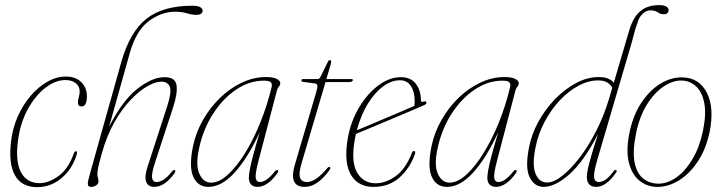

<svg xmlns="http://www.w3.org/2000/svg" viewBox="-20 -742 2894 770"><path d="M241.5 -421Q203 -421 162.8 -390.5Q122.5 -360 92 -305Q61.5 -250 52 -177.5Q41 -93.5 64.5 -50.5Q88 -7.5 138.5 -7.5Q174.5 -7.5 214 -35.5Q253.5 -63.5 276 -126.5Q279.5 -135.5 284 -135.5Q292.5 -135.5 287 -120.5Q269.5 -63.5 226.5 -27.5Q183.5 8.5 129.5 8.5Q66.5 8.5 40 -38.8Q13.5 -86 24.5 -176Q30.5 -228 51.2 -274.8Q72 -321.5 102.8 -357.5Q133.5 -393.5 170 -414.2Q206.5 -435 244.5 -435Q283.5 -435 306 -412.5Q328.5 -390 328.5 -356Q328.5 -315 307 -315Q292.5 -315 292.5 -331.5Q292.5 -341 296 -352.2Q299.5 -363.5 299.5 -375.5Q299.5 -395.5 284 -408.2Q268.5 -421 241.5 -421Z M389.5 -130.5Q377 -86.5 373.8 -70.5Q370.5 -54.5 370.5 -44Q370.5 -35 372.8 -28.8Q375 -22.5 375 -15.5Q375 -5 366 1.2Q357 7.5 345.5 7.5Q333 7.5 332.2 -3.2Q331.5 -14 341.5 -48L466 -491.5Q500.5 -614 567 -666.5Q633.5 -719 750.5 -719Q774.5 -719 783.5 -713Q792.5 -707 792.5 -699.5Q792.5 -682.5 766 -682.5Q749.5 -682.5 729.2 -688.8Q709 -695 682.5 -695Q627 -695 576.2 -657Q525.5 -619 500 -527.5L417.5 -233.5Q471.5 -339.5 531 -386Q590.5 -432.5 640 -432.5Q683.5 -432.5 688 -399.8Q692.5 -367 674 -310.5L601 -88Q587 -44.5 590 -28.2Q593 -12 608.5 -12Q619.5 -12 634.5 -20.5Q649.5 -29 670 -54.5Q677 -63 681.5 -59.5Q686 -56 680 -47.5Q640.5 7.5 598.5 7.5Q574.5 7.5 566.5 -12Q558.5 -31.5 571 -71L651 -317.5Q669 -373.5 661 -394Q653 -414.5 627 -414.5Q602.5 -414.5 569.8 -395.5Q537 -376.5 502.5 -340Q468 -303.5 438.2 -250.8Q408.5 -198 389.5 -130.5Z M1016.5 -96.5Q1003 -45 1005.5 -28.5Q1008 -12 1023 -12Q1034 -12 1047.8 -20.8Q1061.5 -29.5 1082 -54Q1088 -62.5 1094 -59.5Q1098 -56 1092.5 -47.5Q1053 7.5 1012.5 7.5Q997 7.5 987.5 -1.5Q978 -10.5 978 -29Q978 -40.5 981.8 -61.2Q985.5 -82 995 -118.2Q1004.5 -154.5 1022 -212.5Q974 -108.5 921.5 -50.5Q869 7.5 816 7.5Q774 7.5 755.5 -32.2Q737 -72 754 -155.5Q765.5 -211 794.2 -261.2Q823 -311.5 863 -350Q903 -388.5 950.2 -410.8Q997.5 -433 1046.5 -433Q1075 -433 1089.5 -425.8Q1104 -418.5 1104 -408.5Q1104 -401 1098.5 -394.5Q1093 -388 1091 -380.5ZM778.5 -147.5Q763.5 -79.5 779.8 -44.5Q796 -9.5 826.5 -9.5Q858.5 -9.5 893.8 -41.5Q929 -73.5 962.8 -128Q996.5 -182.5 1024.2 -251.2Q1052 -320 1069.5 -393.5Q1072 -406.5 1065.5 -412.5Q1059 -418.5 1038 -418.5Q981 -418.5 928.2 -383.5Q875.5 -348.5 835.5 -287.2Q795.5 -226 778.5 -147.5Z M1242.5 -407.5 1196.5 -413.5Q1188.5 -414.5 1188.5 -419.5Q1188.5 -425 1197 -425H1251.5Q1261 -425 1264 -431.5L1294.5 -493Q1298 -501 1302.5 -501Q1308 -501 1308 -494.5Q1308 -490 1304.5 -478L1289 -425H1389.5Q1395 -425 1395 -421Q1395 -413 1379.5 -413H1285.5L1189.5 -87.5Q1177 -45.5 1183.5 -28.8Q1190 -12 1211.5 -12Q1245.5 -12 1291 -66Q1298.5 -75 1303 -72Q1307.5 -69 1301 -59.5Q1278.5 -28 1253.5 -10.2Q1228.5 7.5 1202 7.5Q1136.5 7.5 1162.5 -81.5L1248 -372Q1254 -391.5 1252.8 -398.8Q1251.5 -406 1242.5 -407.5Z M1643 -121.5Q1623 -66.5 1581.5 -29.5Q1540 7.5 1477.5 7.5Q1417.5 7.5 1389 -38.2Q1360.5 -84 1372 -169Q1381.5 -242.5 1415 -302.2Q1448.5 -362 1494.5 -397.2Q1540.5 -432.5 1588 -432.5Q1627.5 -432.5 1647.8 -405.8Q1668 -379 1668 -340.5Q1668 -330.5 1678.5 -334.5Q1687 -337.5 1690 -332Q1692.5 -326 1682.5 -321Q1665 -313 1628.2 -297.5Q1591.5 -282 1548.2 -263.8Q1505 -245.5 1466.5 -229.5Q1428 -213.5 1407.5 -205Q1403 -185 1400 -164Q1389 -86 1414.2 -46.5Q1439.5 -7 1486.5 -7Q1527 -7 1566.8 -35.5Q1606.5 -64 1631.5 -128Q1635 -136.5 1640 -136.5Q1648.5 -136.5 1643 -121.5ZM1584.5 -420Q1550.5 -420.5 1516.8 -395.8Q1483 -371 1455.2 -326Q1427.5 -281 1411 -219.5Q1430.5 -227.5 1461.2 -240.5Q1492 -253.5 1526.2 -268Q1560.5 -282.5 1591.2 -295.5Q1622 -308.5 1642 -317.5Q1643 -324.5 1643 -338Q1643 -374 1627.5 -397.2Q1612 -420.5 1584.5 -420Z M1973 -96.5Q1959.5 -45 1962 -28.5Q1964.5 -12 1979.5 -12Q1990.5 -12 2004.2 -20.8Q2018 -29.5 2038.5 -54Q2044.5 -62.5 2050.5 -59.5Q2054.5 -56 2049 -47.5Q2009.5 7.5 1969 7.5Q1953.5 7.5 1944 -1.5Q1934.5 -10.5 1934.5 -29Q1934.5 -40.5 1938.2 -61.2Q1942 -82 1951.5 -118.2Q1961 -154.5 1978.5 -212.5Q1930.5 -108.5 1878 -50.5Q1825.5 7.5 1772.5 7.5Q1730.5 7.5 1712 -32.2Q1693.5 -72 1710.5 -155.5Q1722 -211 1750.8 -261.2Q1779.5 -311.5 1819.5 -350Q1859.5 -388.5 1906.8 -410.8Q1954 -433 2003 -433Q2031.5 -433 2046 -425.8Q2060.5 -418.5 2060.5 -408.5Q2060.5 -401 2055 -394.5Q2049.5 -388 2047.5 -380.5ZM1735 -147.5Q1720 -79.5 1736.2 -44.5Q1752.5 -9.5 1783 -9.5Q1815 -9.5 1850.2 -41.5Q1885.5 -73.5 1919.2 -128Q1953 -182.5 1980.8 -251.2Q2008.5 -320 2026 -393.5Q2028.5 -406.5 2022 -412.5Q2015.5 -418.5 1994.5 -418.5Q1937.5 -418.5 1884.8 -383.5Q1832 -348.5 1792 -287.2Q1752 -226 1735 -147.5Z M2450.5 -49.5Q2411 7.5 2371 7.5Q2333.5 7.5 2333.5 -33Q2333.5 -44 2337.2 -62.5Q2341 -81 2350.5 -114.5Q2360 -148 2378.5 -205Q2322 -95.5 2264.5 -44Q2207 7.5 2160.5 7.5Q2124 7.5 2104.8 -29.8Q2085.5 -67 2101 -148Q2111 -202.5 2139 -253.5Q2167 -304.5 2206.2 -344.8Q2245.5 -385 2290.5 -409Q2335.5 -433 2380.5 -433Q2405 -433 2419.5 -426.5Q2434 -420 2441.5 -410L2503 -618.5Q2518 -671 2546.8 -696.2Q2575.5 -721.5 2624 -721.5Q2642.5 -721.5 2652 -715.8Q2661.5 -710 2661.5 -701.5Q2661.5 -695 2657.2 -690Q2653 -685 2643 -685Q2628 -685 2617.5 -692.8Q2607 -700.5 2588.5 -700.5Q2571.5 -700.5 2556.5 -686Q2541.5 -671.5 2535.5 -647Q2528 -627.5 2524 -610.8Q2520 -594 2513.5 -571.5L2375.5 -101.5Q2361 -52 2362.5 -32Q2364 -12 2382 -12Q2393 -12 2407 -20.5Q2421 -29 2441 -55.5Q2446 -63 2451.5 -59.5Q2455.5 -56.5 2450.5 -49.5ZM2127 -147.5Q2113.5 -79.5 2128 -44.8Q2142.5 -10 2174.5 -10Q2200.5 -10 2234.5 -36.5Q2268.5 -63 2304.2 -109.5Q2340 -156 2371.2 -217.2Q2402.5 -278.5 2423 -347.5L2435.5 -390Q2428.5 -403 2415.2 -411.2Q2402 -419.5 2378.5 -419.5Q2339.5 -419.5 2299.5 -398Q2259.5 -376.5 2224.2 -338.8Q2189 -301 2163.2 -251.8Q2137.5 -202.5 2127 -147.5Z M2719 -431.5Q2785 -429.5 2815.2 -369.2Q2845.5 -309 2825.5 -211.5Q2811 -143 2778.2 -94Q2745.5 -45 2703.2 -18.8Q2661 7.5 2617 7.5Q2575.5 7.5 2544.8 -17.2Q2514 -42 2502 -90.2Q2490 -138.5 2504 -208Q2518.5 -279 2552 -329.8Q2585.5 -380.5 2629.5 -407Q2673.5 -433.5 2719 -431.5ZM2621 -5.5Q2657 -5.5 2692.8 -30.8Q2728.5 -56 2756.5 -102.8Q2784.5 -149.5 2798.5 -214Q2813 -283.5 2804.5 -328.2Q2796 -373 2772 -395.2Q2748 -417.5 2716 -419Q2679.5 -420.5 2641.8 -395.5Q2604 -370.5 2574 -322Q2544 -273.5 2530.5 -205.5Q2516 -133.5 2525.2 -89.5Q2534.5 -45.5 2560.2 -25.5Q2586 -5.5 2621 -5.5Z"/></svg>

Font: Fraunces 144pt Soft Thin
Style: Italic
Weight: 100
Italic angle: -16°
Version: Version 1.000;[0bf87f6ff]